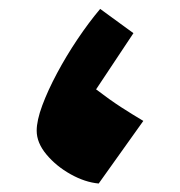

<svg xmlns="http://www.w3.org/2000/svg" viewBox="-20 -407 410 437"><path d="M208 -386.7 283.7 -331.5 198.7 -203.6Q230 -179.7 256.1 -162.8Q282.2 -146 306.2 -131.8L204.6 10.7Q173.3 7.8 140.6 -10.5Q107.9 -28.8 85.7 -55.4Q63.5 -82 63.5 -109.4Q63.5 -132.8 76.2 -167Q88.9 -201.2 109.9 -240.5Q130.9 -279.8 156.5 -317.9Q182.1 -356 208 -386.7Z"/></svg>

Font: Pinar-DS1-FD ExtraBold
Style: Regular
Weight: 800
Designer: Amin Abedi
Version: Version 2.000